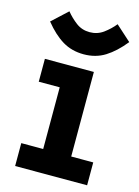

<svg xmlns="http://www.w3.org/2000/svg" viewBox="-111 -784 614 847"><g transform="rotate(15 196.0 -360.5)"><path d="M43.9 0V-104.5H144V-386.2H48.3V-490.7H272V-104.5H372.6V0ZM208 -554.2Q153.3 -554.2 111.1 -579.6Q68.8 -605 27.8 -655.8L98.6 -721.2Q119.6 -695.3 146.2 -675.3Q172.9 -655.3 208 -655.3Q243.2 -655.3 270.8 -675.5Q298.3 -695.8 318.8 -721.2L388.7 -658.2Q347.7 -607.4 305.2 -580.8Q262.7 -554.2 208 -554.2Z"/></g></svg>

Font: Anaheim
Style: Bold
Weight: 700
Version: Version 2.001